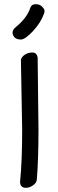

<svg xmlns="http://www.w3.org/2000/svg" viewBox="-20 -897 275 918"><path d="M125 -860Q131 -877 150.5 -877Q170 -877 181.5 -865Q193 -853 193 -845.5Q193 -838 191 -833Q175 -788 137.5 -748Q100 -708 80 -708Q60 -708 50 -718Q40 -728 40 -741.5Q40 -755 56 -768Q109 -811 125 -860ZM160 -623Q161 -507 164 -276Q164 -135 156 -37Q154 -22 137.5 -10.5Q121 1 104 1Q76 1 76 -28Q86 -128 86 -276L80 -612Q84 -626 99.5 -636Q115 -646 135 -646Q155 -646 160 -623Z"/></svg>

Font: Patrick Hand SC
Style: Regular
Weight: 400
Designer: Patrick Wagesreiter
Foundry: Patrick Wagesreiter
Version: Version 1.003;PS 001.003;hotconv 1.0.70;makeotf.lib2.5.58329